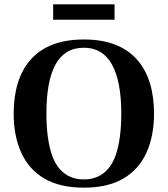

<svg xmlns="http://www.w3.org/2000/svg" viewBox="-20 -854 773 885"><path d="M367 11Q256 11 184.5 -31Q113 -73 78 -150Q43 -227 43 -331Q43 -409 62.5 -472Q82 -535 122 -580Q162 -625 223 -648.5Q284 -672 367 -672Q449 -672 510 -648.5Q571 -625 611 -580Q651 -535 670.5 -472Q690 -409 690 -331Q690 -227 655 -150Q620 -73 548.5 -31Q477 11 367 11ZM367 -27Q402 -27 430 -39.5Q458 -52 479 -76.5Q500 -101 513 -138Q526 -175 532.5 -223Q539 -271 539 -331Q539 -406 528 -462.5Q517 -519 496 -557Q475 -595 442.5 -614.5Q410 -634 367 -634Q322 -634 289.5 -614.5Q257 -595 236 -557Q215 -519 204.5 -462.5Q194 -406 194 -331Q194 -271 200.5 -223Q207 -175 220 -138Q233 -101 254 -76.5Q275 -52 303 -39.5Q331 -27 367 -27ZM225 -763V-834H508V-763Z"/></svg>

Font: Frank Ruhl Libre SemiBold
Style: Regular
Weight: 600
Designer: Yanek Iontef
Foundry: Fontef
Version: Version 6.003;gftools[0.9.30]